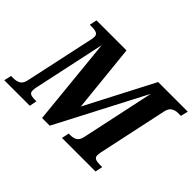

<svg xmlns="http://www.w3.org/2000/svg" viewBox="-168 -994 1275 1275"><g transform="rotate(45 469.5 -357.0)"><path d="M-35 0 -23 -52H0Q28 -52 48.5 -64Q69 -76 76 -110L182 -602Q183 -609 184 -616Q185 -623 185 -628Q185 -647 170 -654.5Q155 -662 126 -662H106L117 -714H399L448 -236L696 -714H974L962 -662H935Q909 -662 889 -649.5Q869 -637 862 -603L757 -112Q756 -105 755 -97.5Q754 -90 754 -85Q754 -66 768.5 -59Q783 -52 810 -52H833L822 0H507L518 -52H532Q562 -52 581 -64Q600 -76 607 -109L717 -624L392 0H320L258 -622L149 -113Q148 -105 147 -97.5Q146 -90 146 -84Q146 -66 159 -59Q172 -52 196 -52H215L205 0Z"/></g></svg>

Font: Noto Serif SemiCondensed
Style: Bold Italic
Weight: 700
Width: 4
Italic angle: -12°
Designer: Monotype Design Team
Foundry: Monotype Imaging Inc.
Version: Version 2.014